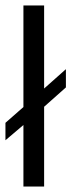

<svg xmlns="http://www.w3.org/2000/svg" viewBox="-40 -685 262 705"><path d="M202 -364 122 -293V0H46V-226L-20 -170V-234L46 -292V-665H122V-360L202 -431Z"/></svg>

Font: Pragati Narrow
Style: Regular
Weight: 400
Designer: Hector Gatti, Marcela Romero, Pablo Cosgaya and Nicolas Silva
Foundry: Omnibus-Type
Version: Version 1.010; ttfautohint (v1.3)